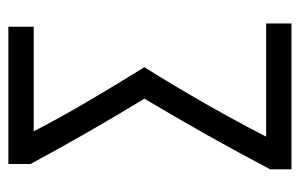

<svg xmlns="http://www.w3.org/2000/svg" viewBox="-152 -582 733 470"><g transform="rotate(-90 215.0 -346.5)"><path d="M36 0V-52Q77 -130 120 -206.5Q163 -283 209 -360Q167 -429 126.5 -499.5Q86 -570 49 -639V-693H385V-631H129Q162 -567 203.5 -496.5Q245 -426 286 -360Q242 -290 198 -213Q154 -136 116 -62H393V0Z"/></g></svg>

Font: Ubuntu Sans Condensed
Style: Regular
Weight: 400
Width: 3
Designer: Dalton Maag Ltd
Foundry: Dalton Maag Ltd
Version: Version 1.006; ttfautohint (v1.8.4.7-5d5b)